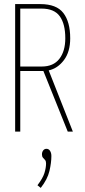

<svg xmlns="http://www.w3.org/2000/svg" viewBox="-20 -643 415 938"><path d="M54 0V-623H177Q256 -623 289.5 -579.5Q323 -536 323 -456Q323 -390 292.5 -349.5Q262 -309 218 -299L336 0H311L192 -296H79V0ZM79 -318H184Q241 -318 270 -355.5Q299 -393 299 -456Q299 -526 272 -563.5Q245 -601 183 -601H79ZM179 275 163 262Q189 228 197 202.5Q205 177 205 155Q205 144 200 138.5Q195 133 190 127.5Q185 122 185 111Q185 100 191 92Q197 84 207 84Q218 84 224.5 94Q231 104 231 119Q231 152 221.5 192.5Q212 233 179 275Z"/></svg>

Font: Inconsolata Condensed ExtraLight
Style: Regular
Weight: 200
Width: 3
Monospace: yes
Designer: Raph Levien, Cyreal, Brenton Simpson
Foundry: Raph Levien, Cyreal, Google
Version: Version 3.100; ttfautohint (v1.8.4.7-5d5b)